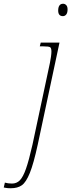

<svg xmlns="http://www.w3.org/2000/svg" viewBox="-153 -763 380 1023"><path d="M157 -707Q157 -724 163.5 -733.5Q170 -743 183 -743Q193 -743 200 -735.5Q207 -728 207 -713Q207 -695 200 -686Q193 -677 182 -677Q157 -677 157 -707ZM-133 236 -127 210Q-110 215 -89 215Q-64 215 -47 197.5Q-30 180 -14.5 136Q1 92 20 8L113 -428Q116 -442 118.5 -460Q121 -478 121 -488Q121 -507 114 -511.5Q107 -516 78 -516H59L64 -536H164L48 8Q26 109 6 158.5Q-14 208 -36.5 224Q-59 240 -96 240Q-112 240 -122 238Q-132 236 -133 236Z"/></svg>

Font: Noto Serif CondThin
Style: Italic
Weight: 250
Width: 3
Italic angle: -12°
Designer: Monotype Design Team
Foundry: Monotype Imaging Inc.
Version: Version 1.001